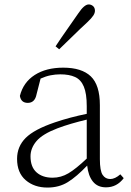

<svg xmlns="http://www.w3.org/2000/svg" viewBox="-20 -823 586 857"><path d="M244.1 -603 228 -616.2Q253.4 -654.8 279.8 -692.1Q306.2 -729.5 330.1 -764.2Q356.4 -803.2 376 -803.2Q386.7 -803.2 395.3 -795.9Q403.8 -788.6 403.8 -774.9Q403.8 -764.6 396.2 -753.2Q388.7 -741.7 369.1 -723.1Q340.3 -696.8 308.6 -665.5Q276.9 -634.3 244.1 -603ZM367.2 -115.2V-289.1Q332.5 -280.8 298.1 -270.8Q263.7 -260.7 235.8 -250Q169.4 -224.6 142.8 -193.1Q116.2 -161.6 116.2 -125Q116.2 -77.6 143.1 -53.7Q169.9 -29.8 214.8 -29.8Q252.4 -29.8 285.6 -49.6Q318.8 -69.3 367.2 -115.2ZM517.1 -44.9 532.2 -27.8Q501.5 13.2 453.1 13.2Q415.5 13.2 394.8 -12.5Q374 -38.1 369.1 -84Q322.3 -34.7 283 -10.3Q243.7 14.2 191.9 14.2Q133.3 14.2 94.7 -18.8Q56.2 -51.8 56.2 -113.8Q56.2 -168.9 94.5 -207.3Q132.8 -245.6 225.1 -276.9Q257.8 -288.1 294.7 -297.9Q331.5 -307.6 367.2 -314.9V-349.1Q367.2 -405.3 354.2 -436.3Q341.3 -467.3 315.2 -479.2Q289.1 -491.2 249 -491.2Q227.1 -491.2 205.3 -486.8Q183.6 -482.4 161.1 -472.2L143.1 -401.9Q135.7 -363.8 104 -363.8Q73.7 -363.8 68.8 -395Q84 -455.6 135 -488.3Q186 -521 262.2 -521Q344.7 -521 385.3 -482.2Q425.8 -443.4 425.8 -354V-112.8Q425.8 -61 438 -42.5Q450.2 -23.9 472.2 -23.9Q493.2 -23.9 517.1 -44.9Z"/></svg>

Font: Source Han Serif CN ExtraLight
Style: Regular
Weight: 250
Designer: Ryoko NISHIZUKA  (kana & ideographs); Frank Grießhammer (Latin, Greek & Cyrillic); Wenlong ZHANG  (bopomofo); Sandoll Co
Foundry: Adobe Systems Incorporated
Version: Version 1.001;PS 1.001;hotconv 16.6.54;makeotf.lib2.5.65590